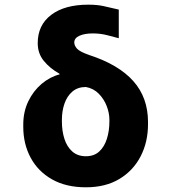

<svg xmlns="http://www.w3.org/2000/svg" viewBox="-20 -791 732 821"><path d="M141.3 -606.5Q141.3 -683.9 199 -727.5Q256.7 -771 357.2 -771Q395.2 -771 422.1 -765.1Q448.9 -759.2 487.9 -750V-627.5Q469.1 -632.5 439.3 -640.3Q409.4 -648.1 377.1 -648.1Q341.6 -648.1 319.6 -638.1Q297.6 -628.2 297.6 -609.4Q297.6 -596.2 309.3 -582.9Q321 -569.6 363.6 -555Q487.9 -514.2 550.2 -444.1Q612.6 -373.9 612.9 -269.9V-259.9Q612.9 -183.9 581.5 -122.9Q550.1 -61.8 490.8 -25.9Q431.5 9.9 347.3 9.9Q262.4 9.9 202.4 -24.1Q142.4 -58.2 111 -116.8Q79.5 -175.4 79.5 -248.6V-258.5Q79.5 -313.2 101 -357.8Q122.5 -402.3 158 -432.4Q193.5 -462.4 235.1 -473L234 -475.9Q193.2 -498.9 167.3 -530.7Q141.3 -562.5 141.3 -606.5ZM244.7 -279.1V-271.3Q244.7 -230.8 255.5 -197.1Q266.3 -163.4 289.2 -143.1Q312.1 -122.9 347.3 -122.9Q382.5 -122.9 404.5 -143.3Q426.5 -163.7 437.1 -197.6Q447.8 -231.5 447.8 -271.3V-279.1Q447.8 -307.5 436.3 -337.5Q424.7 -367.5 402.3 -390.3Q380 -413 347.3 -419Q312.5 -419 289.6 -399.5Q266.7 -380 255.7 -348Q244.7 -316.1 244.7 -279.1Z"/></svg>

Font: Inter UI Extra Bold
Style: Regular
Weight: 800
Designer: Rasmus Andersson
Foundry: rsms
Version: 3.2;8d6f07862